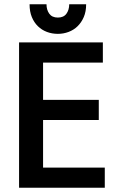

<svg xmlns="http://www.w3.org/2000/svg" viewBox="-20 -892 540 896"><path d="M382 -872Q382 -838 371 -812.5Q360 -787 342 -769.5Q324 -752 300 -743Q276 -734 250 -734Q223 -734 199 -743Q175 -752 157 -769.5Q139 -787 128.5 -812.5Q118 -838 118 -872H197Q197 -846 210 -828Q223 -810 250 -810Q277 -810 290 -828Q303 -846 303 -872ZM469 -16H69V-694H460V-600H181V-426H441V-332H181V-110H469Z"/></svg>

Font: D2Coding
Style: Bold
Weight: 700
Monospace: yes
Designer: Yong-Rak Park; Jeong-Hwan Yoon; Sang-Min Lee;
Foundry: NHN Corporation
Version: Version 1.3.2; Build 20180524